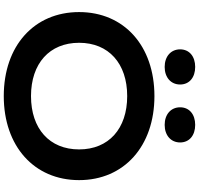

<svg xmlns="http://www.w3.org/2000/svg" viewBox="-38 -978 1031 994"><g transform="rotate(90 477.0 -480.5)"><path d="M477 15C736 15 912 -142 912 -375C912 -608 736 -765 477 -765C217 -765 42 -608 42 -375C42 -142 217 15 477 15ZM477 -126C308 -126 201 -222 201 -375C201 -528 308 -624 477 -624C646 -624 753 -528 753 -375C753 -222 646 -126 477 -126ZM326 -818C380 -818 417 -850 417 -898C417 -946 380 -976 326 -976C272 -976 235 -946 235 -898C235 -850 272 -818 326 -818ZM626 -818C680 -818 717 -850 717 -898C717 -946 680 -976 626 -976C572 -976 535 -946 535 -898C535 -850 572 -818 626 -818Z"/></g></svg>

Font: Bounded Med
Style: Regular
Weight: 500
Designer: Vlad Churkin
Version: Version 3.0